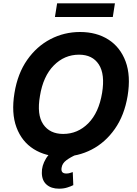

<svg xmlns="http://www.w3.org/2000/svg" viewBox="-20 -929 822 1151"><path d="M745 -353.7Q725.5 -237.2 668.3 -155.9Q611.2 -74.6 529.3 -32.3Q447.4 9.9 353 9.9Q253.9 9.9 182.2 -35.2Q110.4 -80.3 78.7 -165.7Q46.9 -251.1 66.8 -371.8Q85.9 -488.6 143.1 -570.1Q200.3 -651.6 282.7 -694.4Q365.1 -737.2 459.9 -737.2Q558.6 -737.2 629.8 -691.8Q701 -646.3 733 -560.5Q764.9 -474.8 745 -353.7ZM592 -371.8Q610.4 -484 572.4 -542.6Q534.4 -601.2 453.8 -601.2Q366.1 -601.2 302.4 -536.6Q238.6 -471.9 219.5 -353.7Q199.9 -241.1 239.3 -183.6Q278.8 -126.1 358.7 -126.1Q445.7 -126.1 509.1 -189.8Q572.4 -253.6 592 -371.8ZM333.8 202.1Q286.9 202.1 259.2 177.7Q231.5 153.4 230.8 108.3Q229.4 65 255.5 21.7Q281.6 -21.7 332 -42.6L437.1 -1.8Q401.6 13.8 377.5 32Q353.3 50.1 349.4 75.6Q342.7 111.2 377.5 111.2Q389.6 111.2 399.1 108.1Q408.7 105.1 416.2 102.6L419.4 180.8Q405.2 188.2 383.2 195.1Q361.2 202.1 333.8 202.1ZM669 -909.1 656.2 -827.1H309.3L322.4 -909.1Z"/></svg>

Font: Inter UI
Style: Bold Italic
Weight: 700
Italic angle: 9.39999°
Designer: Rasmus Andersson
Foundry: rsms
Version: 3.2;8d6f07862